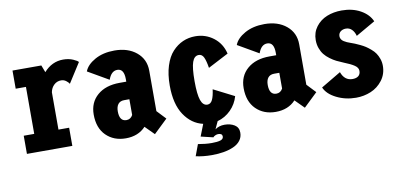

<svg xmlns="http://www.w3.org/2000/svg" viewBox="-68 -725 2385 1135"><g transform="rotate(-10 1125.0 -157.5)"><path d="M256 -109H320V0H47.5V-109H110.5V-391H49V-500H222L238.5 -457Q287 -512 354.5 -512Q387.5 -512 413.5 -500.8Q439.5 -489.5 444.5 -481.5L369.5 -364Q364 -373.5 351 -383.2Q338 -393 321.5 -393Q296.5 -393 278.8 -376.2Q261 -359.5 256 -333Z M813 16.5 759.5 -37Q715 11 640 11Q568 11 522.2 -34.2Q476.5 -79.5 476.5 -160Q476.5 -232.5 526.2 -275.5Q576 -318.5 660 -318.5H700V-333.5Q700 -396.5 659.5 -396.5Q623 -396.5 605.5 -346.5L481 -418.5Q495.5 -457 544.8 -484.5Q594 -512 662.5 -512Q743.5 -512 794.2 -469.8Q845 -427.5 845 -358.5V-116L895.5 -62.5ZM662 -94.5Q687 -94.5 700 -118.5V-213H669Q644.5 -213 632.2 -197.5Q620 -182 620 -154Q620 -94.5 662 -94.5Z M1150 95 1076.5 77.5 1104.5 6Q1036 -9.5 992.5 -74.5Q949 -139.5 949 -251Q949 -318 965.2 -369.2Q981.5 -420.5 1009.8 -451Q1038 -481.5 1072.8 -496.8Q1107.5 -512 1147.5 -512Q1209 -512 1256.5 -475.8Q1304 -439.5 1318.5 -378L1195.5 -314Q1189 -356 1179 -377.8Q1169 -399.5 1149 -399.5Q1122 -399.5 1110 -365.2Q1098 -331 1098 -251Q1098 -172 1110.2 -136.8Q1122.5 -101.5 1149 -101.5Q1169 -101.5 1179.5 -123.5Q1190 -145.5 1195 -185.5L1319 -122.5Q1306 -76 1271.8 -41.8Q1237.5 -7.5 1191.5 5L1170.5 50.5Q1194 33 1227.5 33Q1262 33 1286.8 48.2Q1311.5 63.5 1311.5 95Q1311.5 122 1296 142.2Q1280.5 162.5 1253.5 174.2Q1226.5 186 1194 191.5Q1161.5 197 1123.5 197Q1071 197 1027.5 187L1053 118.5Q1098 126.5 1135.5 126.5Q1169 126.5 1187.2 120.8Q1205.5 115 1205.5 99.5Q1205.5 81 1181 81Q1173 81 1163.5 85.2Q1154 89.5 1150 95Z M1713 16.5 1659.5 -37Q1615 11 1540 11Q1468 11 1422.2 -34.2Q1376.5 -79.5 1376.5 -160Q1376.5 -232.5 1426.2 -275.5Q1476 -318.5 1560 -318.5H1600V-333.5Q1600 -396.5 1559.5 -396.5Q1523 -396.5 1505.5 -346.5L1381 -418.5Q1395.5 -457 1444.8 -484.5Q1494 -512 1562.5 -512Q1643.5 -512 1694.2 -469.8Q1745 -427.5 1745 -358.5V-116L1795.5 -62.5ZM1562 -94.5Q1587 -94.5 1600 -118.5V-213H1569Q1544.5 -213 1532.2 -197.5Q1520 -182 1520 -154Q1520 -94.5 1562 -94.5Z M2022 11Q1958.5 11 1905 -15.8Q1851.5 -42.5 1834 -83.5L1953.5 -154.5Q1972.5 -101.5 2020.5 -101.5Q2043 -101.5 2055.8 -111.8Q2068.5 -122 2068.5 -142.5Q2068.5 -161.5 2047 -176Q2025.5 -190.5 1985.5 -206Q1962 -215.5 1944 -224.5Q1926 -233.5 1906.8 -247.8Q1887.5 -262 1874.8 -278Q1862 -294 1853.8 -316.5Q1845.5 -339 1845.5 -365.5Q1845.5 -411.5 1871.2 -445.5Q1897 -479.5 1937.5 -495.8Q1978 -512 2026.5 -512Q2091 -512 2139 -485.2Q2187 -458.5 2205.5 -415.5L2089 -348.5Q2082.5 -373 2068 -387.5Q2053.5 -402 2032.5 -402Q2013.5 -402 2000.5 -391.8Q1987.5 -381.5 1987.5 -363.5Q1987.5 -354 1992.5 -345.8Q1997.5 -337.5 2007.2 -331.5Q2017 -325.5 2025 -322Q2033 -318.5 2044.5 -314.5Q2060 -309 2070 -305Q2080 -301 2099 -292Q2118 -283 2131 -274.5Q2144 -266 2160.2 -252.2Q2176.5 -238.5 2186.2 -224Q2196 -209.5 2203 -189.8Q2210 -170 2210 -148Q2210 -98.5 2181.8 -61.2Q2153.5 -24 2111.5 -6.5Q2069.5 11 2022 11Z"/></g></svg>

Font: League Mono Condensed
Style: Bold
Weight: 700
Width: 1
Designer: Tyler Finck
Foundry: The League of Moveable Type / Tyler Finck
Version: Version 2.210